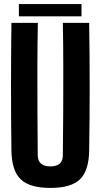

<svg xmlns="http://www.w3.org/2000/svg" viewBox="-20 -912 493 941"><path d="M227 9Q125.5 9 81.5 -33.2Q37.5 -75.5 36 -174Q34 -329.5 34 -487.2Q34 -645 36 -800H165.5Q163.5 -696.5 163.2 -585.8Q163 -475 163.5 -364.5Q164 -254 165 -150.5Q165 -124 181 -110.2Q197 -96.5 227 -96.5Q257.5 -96.5 272.8 -110.2Q288 -124 288 -150.5Q289 -254 289.8 -364.5Q290.5 -475 290.2 -585.8Q290 -696.5 288 -800H417Q419.5 -645 419.5 -487.2Q419.5 -329.5 417 -174Q415.5 -75.5 372 -33.2Q328.5 9 227 9ZM72.5 -892H379.5V-832H72.5Z"/></svg>

Font: Big Shoulders Display Thin ExtraBold
Style: Regular
Weight: 800
Version: Version 2.002